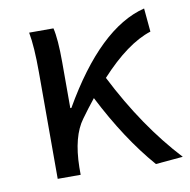

<svg xmlns="http://www.w3.org/2000/svg" viewBox="-68 -624 691 700"><g transform="rotate(-10 277.5 -274.0)"><path d="M454 9Q356 -104 273 -267Q245 -232 222 -200Q179 -142 177 -28V0H92V-394Q92 -490 82 -543H172Q182 -502 182 -416V-246H186Q341 -515 510 -557L518 -470Q430 -442 329 -332Q428 -137 555 0Z"/></g></svg>

Font: KaiGen Gothic CN Regular
Style: Regular
Weight: 400
Designer: Ryoko NISHIZUKA  (kana & ideographs); Paul D. Hunt (Latin, Greek & Cyrillic); Wenlong ZHANG  (bopomofo); Sandoll Communi
Foundry: Adobe Systems Incorporated
Version: Version 1.002.20150501